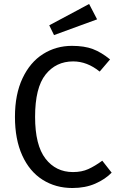

<svg xmlns="http://www.w3.org/2000/svg" viewBox="-20 -931 600 963"><path d="M532 -633 480 -572Q417 -623 347 -623Q261 -623 208.5 -557Q156 -491 156 -345Q156 -203 208 -135.5Q260 -68 346 -68Q390 -68 423 -83Q456 -98 493 -125L540 -65Q508 -32 458 -10Q408 12 343 12Q259 12 193.5 -29.5Q128 -71 91.5 -151.5Q55 -232 55 -345Q55 -458 93 -538.5Q131 -619 196 -660Q261 -701 341 -701Q403 -701 445.5 -685Q488 -669 532 -633ZM467 -834 251 -755 227 -804 427 -911Z"/></svg>

Font: FiraGO
Style: Regular
Weight: 400
Designer: bBox Type
Foundry: bBox Type GmbH
Version: Version 1.001;April 20, 2020;FontCreator 12.0.0.2555 64-bit